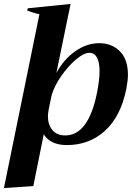

<svg xmlns="http://www.w3.org/2000/svg" viewBox="-23 -726 675 974"><path d="M177 -654Q160 -657 141 -663.5Q122 -670 115 -672L118 -684L335 -706L263 -356Q301 -426 359.5 -466.5Q418 -507 480 -507Q544 -507 585 -466Q626 -425 626 -347Q626 -318 618 -276Q590 -136 510 -63Q430 10 316 10Q274 10 244 -4.5Q214 -19 199 -45L146 218L-3 228ZM468 -250Q482 -320 482 -365Q482 -410 469 -434Q456 -458 430 -458Q403 -458 363.5 -425Q324 -392 288.5 -341.5Q253 -291 239 -243L224 -171Q220 -147 220 -137Q220 -94 242.5 -66.5Q265 -39 308 -39Q424 -39 468 -250Z"/></svg>

Font: Trirong
Style: Bold Italic
Weight: 700
Italic angle: -12°
Designer: Katatrad Team
Foundry: CadsonDemak
Version: Version 1.001